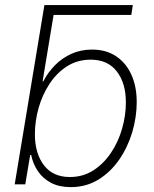

<svg xmlns="http://www.w3.org/2000/svg" viewBox="-20 -748 623 779"><path d="M176.8 -687.5 160.2 -727.5H519L512.7 -687.5ZM267.1 11.2Q220.2 11.2 187 -6.3Q153.8 -23.9 133.8 -53.5Q113.8 -83 106.4 -119.1H102.5L82.5 0H39.6L160.2 -727.5H204.1L152.8 -418H155.8Q174.3 -454.1 203.1 -483.4Q231.9 -512.7 270 -529.8Q308.1 -546.9 353.5 -546.9Q410.2 -546.9 450.7 -520Q491.2 -493.2 512.9 -445.3Q534.7 -397.5 534.7 -333.5Q534.7 -272.5 516.4 -211.2Q498 -149.9 463.1 -99.6Q428.2 -49.3 378.7 -19Q329.1 11.2 267.1 11.2ZM263.2 -29.8Q316.9 -29.8 358.9 -56.9Q400.9 -84 430.4 -128.2Q460 -172.4 475.3 -225.8Q490.7 -279.3 490.7 -332.5Q490.7 -410.6 453.9 -458.3Q417 -505.9 348.1 -505.9Q294.4 -505.9 252.4 -479.2Q210.4 -452.6 181.2 -408.2Q151.9 -363.8 136.7 -310.3Q121.6 -256.8 121.6 -203.1Q121.6 -125.5 158.2 -77.6Q194.8 -29.8 263.2 -29.8Z"/></svg>

Font: Inter 18pt ExtraLight
Style: Italic
Weight: 250
Italic angle: -9.3988°
Designer: Rasmus Andersson
Foundry: rsms
Version: Version 4.001;git-66647c0bb